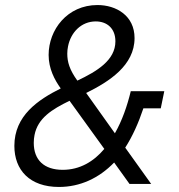

<svg xmlns="http://www.w3.org/2000/svg" viewBox="-20 -730 710 762"><path d="M494 0H580L477 -144C506 -189 530 -243 549 -300H618L632 -368H499C485 -310 465 -252 436 -201L322 -361C413 -406 514 -470 514 -579C514 -668 441 -710 367 -710C247 -710 173 -612 173 -512C173 -458 196 -414 221 -379C131 -334 37 -271 37 -151C37 -55 98 12 214 12C298 12 373 -23 433 -85ZM360 -645C405 -645 438 -617 438 -566C438 -491 365 -447 287 -410C256 -453 247 -484 247 -517C247 -527 248 -536 250 -546C261 -602 303 -645 360 -645ZM229 -56C155 -56 114 -95 114 -163C114 -174 115 -184 117 -194C130 -261 186 -296 256 -330L394 -139C352 -89 297 -56 229 -56Z"/></svg>

Font: Braiins Sans
Style: Italic
Weight: 400
Italic angle: -11.31°
Designer: Mike Abbink, Paul van der Laan, Pieter van Rosmalen, Jiri Chlebus, Lubos Buracinsky
Foundry: Bold Monday, Sudetype
Version: Version 1.000;hotconv 1.0.109;makeotfexe 2.5.65596